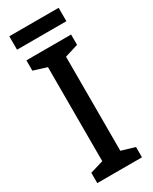

<svg xmlns="http://www.w3.org/2000/svg" viewBox="-221 -915 773 967"><g transform="rotate(-30 166.0 -431.0)"><path d="M296 0H36V-60L113 -83V-630L36 -654V-714H296V-654L218 -630V-83L296 -60ZM309 -862V-784H22V-862Z"/></g></svg>

Font: Noto Sans Hebrew SemiCondensed Medium
Style: Regular
Weight: 500
Width: 4
Designer: Monotype Design Team
Foundry: Monotype Imaging Inc.
Version: Version 2.003